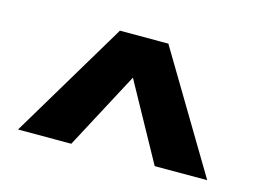

<svg xmlns="http://www.w3.org/2000/svg" viewBox="-56 -934 666 498"><g transform="rotate(15 277.0 -685.0)"><path d="M531 -527H390L276 -734L166 -527H23L212 -843H342Z"/></g></svg>

Font: FiraSans
Style: Regular
Weight: 600
Designer: Carrois Corporate & Edenspiekermann AG
Foundry: Carrois Corporate GbR & Edenspiekermann AG
Version: Version 3.106;PS 003.106;hotconv 1.0.70;makeotf.lib2.5.58329